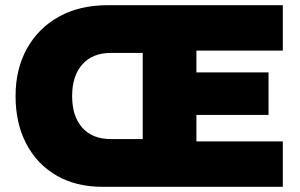

<svg xmlns="http://www.w3.org/2000/svg" viewBox="-20 -720 1157 740"><path d="M375 0Q272 0 197 -44Q122 -88 81 -166.5Q40 -245 40 -350Q40 -454 84 -533Q128 -612 207.5 -656Q287 -700 395 -700H1070V-525H737V-441H1015V-277H737V-175H1070V0ZM258 -350Q258 -272 297 -228Q336 -184 407 -184H530V-516H407Q336 -516 297 -471.5Q258 -427 258 -350Z"/></svg>

Font: Lexend Black
Style: Regular
Weight: 900
Designer: Bonnie Shaver-Troup, Thomas Jockin
Foundry: Lexend
Version: Version 1.007; ttfautohint (v1.8.3)